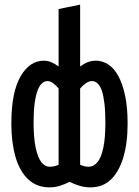

<svg xmlns="http://www.w3.org/2000/svg" viewBox="-20 -796 600 829"><path d="M194 13Q139 13 102 -21.5Q65 -56 47 -118.5Q29 -181 29 -262Q29 -333 39.5 -384Q50 -435 70 -468.5Q90 -502 115 -518Q140 -534 169 -534Q188 -534 204.5 -526Q221 -518 233 -509V-757L326 -776V-509Q342 -521 358.5 -527.5Q375 -534 394 -534Q422 -534 447 -518Q472 -502 490.5 -468.5Q509 -435 520 -384Q531 -333 531 -263Q531 -177 512 -115Q493 -53 458 -20Q423 13 370 13Q346 13 323 6Q300 -1 280 -11Q262 -1 239.5 6Q217 13 194 13ZM194 -76Q206 -76 217.5 -79Q229 -82 233 -85V-414Q223 -426 210.5 -436Q198 -446 185 -446Q172 -446 161 -436Q150 -426 142 -404.5Q134 -383 129.5 -349Q125 -315 125 -268Q125 -200 134 -158Q143 -116 158.5 -96Q174 -76 194 -76ZM363 -76Q384 -76 400.5 -95.5Q417 -115 426 -157.5Q435 -200 435 -266Q435 -315 431 -348.5Q427 -382 420 -403.5Q413 -425 401.5 -435.5Q390 -446 377 -446Q365 -446 351.5 -437Q338 -428 326 -414V-85Q333 -81 343.5 -78.5Q354 -76 363 -76Z"/></svg>

Font: Ubuntu Sans Mono Medium
Style: Regular
Weight: 500
Monospace: yes
Designer: Dalton Maag Ltd
Foundry: Dalton Maag Ltd
Version: Version 1.006